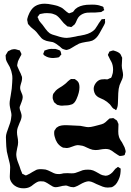

<svg xmlns="http://www.w3.org/2000/svg" viewBox="-20 -970 707 1039"><path d="M214 -679Q215 -683 219 -691Q219 -695 220 -696Q224 -698 234 -701Q244 -705 256.5 -705.5Q269 -706 281 -705Q286 -704 291 -702Q296 -700 299 -699Q300 -699 302.5 -697.5Q305 -696 306 -695Q307 -694 308.5 -689.5Q310 -685 310 -684L312 -675Q312 -674 309.5 -672Q307 -670 306 -669Q302 -662 298 -660Q296 -659 293 -659Q290 -659 288 -658Q276 -656 268 -656Q242 -656 225 -667Q215 -672 214 -679ZM633 -57V-55Q633 -26 626 -8Q622 4 613 19Q604 32 598 35Q597 36 593.5 38.5Q590 41 587 42Q584 44 574 44Q570 45 563 45Q549 45 535.5 40Q522 35 502 26Q498 24 485.5 18Q473 12 461 11Q442 11 410 30Q401 36 387 41Q385 41 383.5 42Q382 43 380 43H376Q363 43 351 38Q349 37 344.5 35.5Q340 34 338 34H335Q329 34 327 35Q320 35 306 39Q290 43 282 43Q273 43 266 39.5Q259 36 251 30.5Q243 25 236 21Q226 15 217 12Q211 11 198 11Q189 11 180.5 15.5Q172 20 160 29Q150 38 141 42Q127 49 107 49Q80 49 60 35Q42 22 35 2Q33 -4 33 -16Q33 -31 34 -38Q35 -47 35 -65Q35 -82 25 -116Q19 -138 17 -150Q15 -162 14 -178Q13 -194 13 -200Q12 -209 12 -228Q12 -239 16.5 -253Q21 -267 26 -280Q31 -292 35 -305.5Q39 -319 40 -329Q42 -341 42 -346Q42 -354 40 -363Q38 -372 37 -376Q36 -380 34 -390.5Q32 -401 32 -410Q32 -420 34.5 -433.5Q37 -447 38 -454Q45 -492 46 -523Q47 -531 47 -546Q47 -561 45 -568Q43 -584 33 -607Q29 -615 21.5 -627.5Q14 -640 12 -649Q11 -652 11.5 -655Q12 -658 11 -661Q11 -663 10.5 -666.5Q10 -670 11 -672Q12 -674 17 -682L23 -692Q25 -694 28 -695Q31 -696 33 -697Q42 -702 44 -702Q52 -704 56 -704Q66 -704 73 -701Q86 -698 87 -697Q89 -695 89.5 -692Q90 -689 92 -687Q93 -685 94.5 -682Q96 -679 96 -677Q96 -673 90 -664Q87 -658 81.5 -647.5Q76 -637 75 -628Q73 -620 73 -614L77 -604L86 -584Q94 -569 95 -564L99 -554Q101 -539 94 -519Q93 -516 91 -508.5Q89 -501 89 -494Q89 -487 92 -479Q95 -471 96 -469Q103 -455 103 -445Q103 -434 97 -419Q91 -404 89 -398Q88 -396 87 -393Q86 -390 86 -387Q86 -379 92 -365Q93 -362 95 -355Q97 -348 97 -342Q97 -327 86 -305Q79 -289 75.5 -278Q72 -267 72 -255Q72 -242 75 -228Q76 -224 77 -215.5Q78 -207 78 -200Q78 -186 73 -168Q68 -143 68 -136Q68 -117 76 -95.5Q84 -74 86 -69Q92 -49 97 -39Q100 -30 101 -29L109 -26Q116 -21 119 -21Q122 -21 126 -23Q130 -25 132 -26Q138 -28 155 -39Q174 -50 177 -51Q190 -56 212 -54Q227 -54 240 -48Q246 -46 259 -39Q272 -32 280 -30Q286 -28 302 -28Q306 -28 312.5 -29.5Q319 -31 323 -32Q330 -33 344 -33Q352 -32 367 -32Q380 -32 387 -34Q395 -36 407 -41Q419 -46 428 -49Q440 -52 456 -52Q466 -52 471 -51Q484 -49 498 -41Q512 -33 516 -31Q525 -25 535 -22Q550 -19 551 -19Q570 -19 589 -38Q592 -41 596 -46.5Q600 -52 603 -55Q604 -57 612 -62Q617 -67 619 -67Q620 -67 623 -64Q624 -63 628 -61Q632 -59 633 -57ZM487 -489Q487 -504 496.5 -518Q506 -532 520 -538Q528 -541 541 -541Q546 -542 552 -541Q558 -540 563 -541L573 -546Q575 -547 577 -547.5Q579 -548 581 -549Q583 -551 586 -560Q592 -575 592 -592Q592 -617 583 -635Q580 -640 575.5 -648.5Q571 -657 568 -664Q567 -666 565.5 -668.5Q564 -671 564 -674L568 -682Q569 -684 570.5 -687.5Q572 -691 574 -692Q575 -693 579 -693Q581 -694 585.5 -695.5Q590 -697 593 -697Q594 -697 603 -694Q622 -688 631 -678Q633 -676 634.5 -672Q636 -668 637 -666L641 -658V-655Q641 -644 640 -634Q639 -624 639 -615Q639 -607 640 -601.5Q641 -596 642 -592Q646 -574 646 -564Q646 -560 644 -550Q642 -542 636 -530Q630 -518 627 -509Q621 -490 620 -466Q619 -442 619 -437Q619 -419 618 -410Q618 -408 617 -399Q616 -390 612 -382Q612 -380 610.5 -377.5Q609 -375 608 -374Q606 -374 601 -379Q599 -380 595.5 -381.5Q592 -383 591 -385Q587 -388 583 -394.5Q579 -401 575 -405Q559 -421 542 -430Q535 -434 522.5 -439Q510 -444 504 -450Q496 -456 491.5 -467.5Q487 -479 487 -489ZM315 -503Q318 -505 322 -508Q326 -511 330 -514Q337 -519 342.5 -525Q348 -531 355 -536Q356 -537 358.5 -539Q361 -541 364 -542Q366 -543 370 -542.5Q374 -542 376 -542Q377 -542 380 -542.5Q383 -543 385 -542L393 -536Q394 -535 396.5 -533.5Q399 -532 401 -529Q410 -519 410 -497Q410 -470 394 -434Q385 -414 374 -408Q372 -406 368 -405Q364 -404 361 -403Q350 -399 326 -399Q315 -397 305 -399Q292 -402 289 -403Q288 -403 282 -409Q274 -415 272 -418Q271 -419 270.5 -422Q270 -425 269 -426Q268 -428 266.5 -432.5Q265 -437 265 -439V-443Q265 -455 268 -462L275 -471Q281 -480 289.5 -486.5Q298 -493 315 -503ZM660 -151Q660 -148 659 -145Q658 -142 657 -140L655 -132Q654 -130 646 -128Q630 -125 627 -126Q625 -127 617 -132Q617 -132 599 -144Q586 -155 572 -161Q562 -164 552 -164Q545 -164 536.5 -163Q528 -162 524 -161Q511 -158 497 -158Q481 -158 467 -164Q453 -170 451 -171Q435 -179 427 -181L409 -184Q398 -186 386 -182Q374 -178 372 -177Q352 -169 343 -169H340Q335 -169 332 -170Q325 -170 321 -171Q319 -172 316.5 -173.5Q314 -175 312 -176Q285 -193 276 -230Q273 -239 273 -251Q273 -259 274 -262L278 -268Q280 -270 282 -274Q284 -278 286 -279Q290 -282 295 -285Q300 -288 305 -289Q320 -294 354 -292L374 -291Q389 -291 415 -289Q423 -288 436 -285Q449 -282 458 -282Q471 -282 488 -286.5Q505 -291 513 -293Q534 -298 541 -302Q548 -305 565 -322Q571 -328 573 -329Q576 -330 585 -330L592 -331Q596 -331 603 -324Q609 -322 612 -318Q615 -316 617 -308Q618 -306 619.5 -303Q621 -300 621 -298V-294L620 -259Q620 -242 623 -233Q626 -219 640 -200Q650 -182 654 -173Q660 -155 660 -151ZM518 -789Q502 -760 479 -750Q465 -745 445 -743Q421 -739 408 -734Q399 -730 387 -722.5Q375 -715 368 -711Q358 -704 346 -701Q344 -701 341 -700Q338 -699 337 -700Q334 -700 332.5 -701Q331 -702 329 -702Q326 -703 323 -704Q320 -705 318 -706Q313 -709 304 -718Q282 -736 266 -742Q257 -744 244 -746Q231 -748 223 -752Q212 -756 205 -763Q198 -770 190.5 -780Q183 -790 177 -797Q169 -806 158 -814Q145 -824 140 -831Q138 -833 135.5 -835.5Q133 -838 131 -842L129 -853Q127 -859 127 -862Q127 -868 132 -883Q146 -921 169 -936Q191 -950 222 -950Q239 -950 267 -944Q272 -943 282.5 -940.5Q293 -938 301 -934Q312 -930 320 -924Q325 -920 331 -914.5Q337 -909 341 -906Q343 -905 347.5 -901.5Q352 -898 355 -898Q357 -898 363 -901Q373 -904 374 -905Q377 -907 381.5 -913.5Q386 -920 389 -922Q409 -940 449 -944Q458 -945 478 -945Q509 -945 525 -938Q537 -935 538 -933Q541 -932 541 -923Q542 -922 543 -919.5Q544 -917 544 -915L537 -911Q528 -905 528 -905Q524 -904 517 -904Q501 -902 492 -902H468Q448 -902 439 -899Q416 -892 404 -876Q401 -872 398 -866Q395 -860 394 -857Q393 -854 390 -848Q387 -842 384 -838L373 -829Q372 -828 369.5 -826Q367 -824 366 -824Q365 -823 362.5 -824Q360 -825 359 -825L345 -827Q344 -828 337 -834Q325 -843 313 -859Q296 -881 282 -889L269 -894Q257 -899 235 -899Q219 -899 212 -897Q209 -896 204 -895.5Q199 -895 196 -894Q193 -892 191 -888.5Q189 -885 187 -883L183 -878Q183 -876 184 -875Q185 -874 186 -873Q187 -870 188.5 -865.5Q190 -861 192 -858Q195 -853 200.5 -847Q206 -841 210 -836Q215 -829 226.5 -813.5Q238 -798 249 -790Q262 -782 287 -776Q318 -765 341 -765Q353 -765 388 -772Q403 -776 414 -777L438 -782Q475 -791 494 -812Q500 -820 508 -833Q516 -847 521 -853Q523 -855 526 -860Q529 -865 531 -866Q533 -867 534.5 -866.5Q536 -866 537 -866Q538 -866 542.5 -867Q547 -868 548 -867Q549 -866 548.5 -863Q548 -860 548 -859Q549 -857 549 -851Q549 -845 543 -834Q527 -804 518 -789Z"/></svg>

Font: Rubik-Burned
Style: Regular
Weight: 400
Designer: NaN (generative design), Hubert & Fischer (Rubik source font outlines)
Foundry: NaN, Hubert & Fischer
Version: Version 1.000